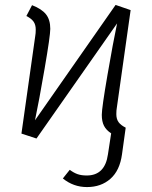

<svg xmlns="http://www.w3.org/2000/svg" viewBox="-20 -554 617 779"><path d="M452 -91Q452 -71 461 -58.5Q470 -46 490 -36L475 72Q466 138 428 171.5Q390 205 333 205Q278 205 235 170L263 135Q279 147 294.5 152.5Q310 158 332 158Q406 158 418 72L431 -13Q411 -26 402 -43.5Q393 -61 393 -88Q393 -116 416 -249.5Q439 -383 455 -459L128 8L67 -12L123 -408Q125 -418 125 -434Q125 -454 116 -466.5Q107 -479 87 -489L110 -533Q149 -518 166.5 -496Q184 -474 184 -437Q184 -409 161 -275.5Q138 -142 122 -66L449 -534L510 -513L454 -117Q452 -107 452 -91Z"/></svg>

Font: Fira Sans Light
Style: Italic
Weight: 300
Italic angle: -8°
Designer: bBox Type GmbH & Carrois Corporate GbR & Edenspiekermann AG
Foundry: bBox Type GmbH & Carrois Corporate GbR & Edenspiekermann AG
Version: Version 4.301